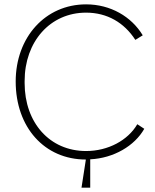

<svg xmlns="http://www.w3.org/2000/svg" viewBox="-20 -726 710 881"><path d="M374 6 354 135H394V5C502 0 598 -57 642 -135L610 -156C567 -82 476 -33 375 -33C208 -33 93 -163 93 -345V-354C93 -535 210 -668 375 -668C472 -668 550 -622 601 -543L635 -564C583 -650 487 -706 375 -706C188 -706 52 -555 52 -352C52 -142 184 6 374 6Z"/></svg>

Font: Fixel Display ExtraLight
Style: Regular
Weight: 200
Designer: AlfaBravo + MacPaw
Foundry: Kyrylo Tkachov, Marchela Mozhyna, Serhii Makarenko, Maria Weinstein, Zakhar Kryvoshyya
Version: Version 1.211